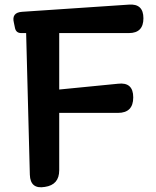

<svg xmlns="http://www.w3.org/2000/svg" viewBox="-20 -806 676 830"><path d="M93 -663H72Q50 -663 45 -684L40 -708Q29 -752 76 -755L537 -786Q600 -791 600 -727Q600 -663 537 -663H236V-419L490 -444Q556 -452 556 -385Q556 -318 490 -318H236V-70Q236 -7 174 2Q111 13 109 -51Z"/></svg>

Font: MaokenZhuyuanTi
Style: Regular
Weight: 400
Designer: Fontworks Inc & LongZhuTi team: ZERO子、时光羊、荆南、频凡、刘鹏、Little White Dog、帆影Magmeta、奈白不弍、白日月球、ChaoTawei、雨三（排名不分先后）
Version: Version 1.000; 20230222